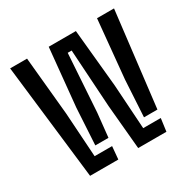

<svg xmlns="http://www.w3.org/2000/svg" viewBox="-138 -733 860 866"><g transform="rotate(-30 292.0 -300.0)"><path d="M91.5 0 21.5 -600H109.5L138.5 -297.5L153.5 -66.5H244.5L238.5 0ZM434 -107 445 -297.5 474 -600H562.5L504 -107ZM342 0 321 -231 302 -531H281.5L262 -231L249 -107H180.5L191.5 -297.5L221 -597.5H362.5L391.5 -297.5L406.5 -66.5H498L489 0Z"/></g></svg>

Font: Big Shoulders Stencil Display SemiBold
Style: Regular
Weight: 600
Designer: Patric King
Foundry: XO Type Co
Version: Version 1.000